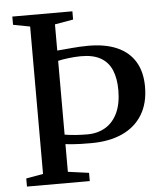

<svg xmlns="http://www.w3.org/2000/svg" viewBox="-53 -790 714 836"><g transform="rotate(-5 304.0 -371.5)"><path d="M105.5 -48.5V-693L32 -707V-743H294.5V-707L214 -693V-578.5Q228.5 -579.5 244.5 -581Q260.5 -582.5 277.8 -584Q295 -585.5 313.5 -586.5Q332 -587.5 350.5 -587.5Q425 -587.5 476.2 -564.8Q527.5 -542 554.2 -497.8Q581 -453.5 581 -388.5Q581 -316 550 -265.8Q519 -215.5 462 -189.8Q405 -164 326 -164Q303 -164 282 -164.5Q261 -165 243.5 -166.5Q226 -168 214 -169.5V-48.5L305.5 -36V0H31V-35.5ZM313 -203.5Q358 -203.5 392 -223.8Q426 -244 445 -284.2Q464 -324.5 464 -384.5Q464 -434.5 449 -470.8Q434 -507 400.8 -526.2Q367.5 -545.5 312.5 -545Q285.5 -544.5 258.8 -541.2Q232 -538 214 -533.5V-211Q237 -207 263.5 -205.2Q290 -203.5 313 -203.5Z"/></g></svg>

Font: Merriweather 72pt
Style: Regular
Weight: 400
Version: Version 2.100